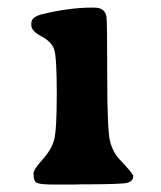

<svg xmlns="http://www.w3.org/2000/svg" viewBox="-20 -494 432 515"><path d="M127 1Q90.8 1 80.3 -2.9Q69.8 -6.8 69.8 -28.8Q69.8 -39.1 94 -65.9Q118.2 -92.8 125.2 -118.9Q132.3 -145 132.3 -243.2Q132.3 -341.3 125.2 -361.8Q118.2 -382.3 91.1 -396.5Q64 -410.6 64 -426.3V-432.1Q64 -448.7 93.8 -456.1Q166.5 -473.6 225.6 -473.6H233.4Q261.2 -473.6 265.6 -449.2Q267.6 -438 267.6 -291.7Q267.6 -145.5 275.1 -115.5Q282.7 -85.4 300.8 -66.4Q337.4 -27.8 337.4 -22Q337.4 -7.3 320.3 -3.4Q303.2 0.5 198.7 0.5L174.8 1Z"/></svg>

Font: Averia Serif Libre
Style: Bold
Weight: 700
Version: Version 1.002